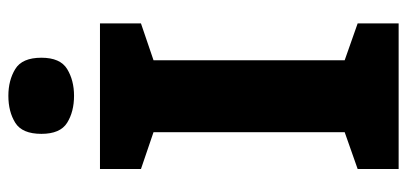

<svg xmlns="http://www.w3.org/2000/svg" viewBox="-277 -696 973 459"><g transform="rotate(-90 209.5 -466.5)"><path d="M383 0H35V-98L123 -129V-586L35 -616V-714H383V-616L295 -586V-129L383 -98ZM210 -933Q247 -933 274 -916.5Q301 -900 301 -854Q301 -809 274 -792.5Q247 -776 210 -776Q172 -776 145.5 -792.5Q119 -809 119 -854Q119 -900 145.5 -916.5Q172 -933 210 -933Z"/></g></svg>

Font: Noto Sans Cherokee ExtraBold
Style: Regular
Weight: 800
Designer: Monotype Design Team
Foundry: Monotype Imaging Inc.
Version: Version 2.001; ttfautohint (v1.8.4.7-5d5b)